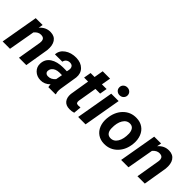

<svg xmlns="http://www.w3.org/2000/svg" viewBox="112 -1636 2545 2545"><g transform="rotate(45 1384.5 -364.0)"><path d="M219.2 -528.8 207.5 -466.3Q271 -540 361.3 -538.1Q436 -536.6 471.7 -483.4Q507.3 -430.2 497.6 -335.9L441.9 0H304.2L360.8 -337.4Q363.3 -356.4 361.8 -372.1Q355.5 -421.9 299.3 -423.3Q245.1 -425.3 202.1 -373L136.2 0H-1.5L90.3 -528.3Z M855.5 0Q849.1 -20 850.1 -47.9Q790.5 11.7 715.3 9.8Q646 8.8 600.3 -35.4Q554.7 -79.6 557.6 -144.5Q561 -231 630.1 -277.1Q699.2 -323.2 815.4 -323.2L879.9 -322.3L886.7 -354Q889.6 -370.1 888.2 -384.8Q885.7 -407.7 870.8 -420.7Q856 -433.6 831.5 -434.1Q799.3 -435.1 776.9 -418.2Q754.4 -401.4 748 -369.6L609.9 -369.1Q613.3 -444.8 679.4 -491.9Q745.6 -539.1 842.8 -538.1Q932.6 -536.1 983.4 -484.6Q1034.2 -433.1 1025.9 -352.1L985.4 -99.1L982.9 -67.9Q981.9 -33.2 991.2 -9.3L990.7 0ZM749.5 -97.2Q809.1 -95.2 853.5 -148.9L870.6 -240.2L822.8 -240.7Q746.6 -238.8 712.9 -194.3Q700.7 -178.2 697.8 -154.8Q693.8 -128.4 708.7 -113Q723.6 -97.7 749.5 -97.2Z M1354 -658.2 1331.1 -528.3H1418.9L1400.9 -424.8H1313L1268.1 -160.2Q1265.1 -135.3 1272 -122.1Q1278.8 -108.9 1305.2 -107.9Q1313 -107.4 1347.2 -110.4L1337.4 -2.4Q1300.8 9.8 1258.3 8.8Q1190.4 7.8 1157.2 -33.7Q1124 -75.2 1129.9 -146L1175.3 -424.8H1100.6L1118.7 -528.3H1193.4L1215.8 -658.2Z M1552.7 0H1414.1L1505.9 -528.3H1644.5ZM1522 -662.6Q1521 -695.3 1543.5 -716.8Q1565.9 -738.3 1597.7 -738.3Q1628.9 -739.3 1651.9 -719.2Q1674.8 -699.2 1675.8 -667.5Q1676.8 -637.2 1655.5 -614.7Q1634.3 -592.3 1600.1 -591.3Q1569.3 -590.3 1546.1 -609.9Q1522.9 -629.4 1522 -662.6Z M1971.7 -538.1Q2041.5 -537.1 2092 -502.2Q2142.6 -467.3 2166.3 -406Q2189.9 -344.7 2183.1 -270Q2171.9 -144 2095.5 -66.2Q2019 11.7 1906.7 9.8Q1837.9 8.8 1787.6 -25.6Q1737.3 -60.1 1713.4 -121.1Q1689.5 -182.1 1696.3 -255.9Q1709 -386.7 1785.2 -463.9Q1861.3 -541 1971.7 -538.1ZM1832.5 -205.6Q1833.5 -158.7 1854.5 -131.6Q1875.5 -104.5 1913.6 -103.5Q1977.1 -101.6 2013.2 -161.9Q2049.3 -222.2 2046.9 -320.3Q2044.9 -367.2 2024.2 -395.3Q2003.4 -423.3 1964.8 -424.3Q1903.3 -426.3 1866.5 -366.5Q1829.6 -306.6 1832.5 -205.6Z M2440.4 -528.8 2428.7 -466.3Q2492.2 -540 2582.5 -538.1Q2657.2 -536.6 2692.9 -483.4Q2728.5 -430.2 2718.8 -335.9L2663.1 0H2525.4L2582 -337.4Q2584.5 -356.4 2583 -372.1Q2576.7 -421.9 2520.5 -423.3Q2466.3 -425.3 2423.3 -373L2357.4 0H2219.7L2311.5 -528.3Z"/></g></svg>

Font: TypoPRO Roboto
Style: Bold Italic
Weight: 700
Italic angle: -12°
Designer: Google
Version: Version 2.136; 2016